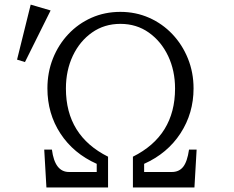

<svg xmlns="http://www.w3.org/2000/svg" viewBox="-20 -832 1040 852"><path d="M55.7 -567.4 116.2 -811.5 204.6 -785.6 90.8 -556.6ZM286.1 -68.8H409.2V-105Q306.2 -150.9 248.3 -239.3Q190.4 -327.6 190.4 -439.9Q190.4 -510.7 214.8 -572.3Q239.3 -633.8 283.2 -680.4Q327.1 -727.1 386 -753.2Q444.8 -779.3 514.2 -779.3Q582.5 -779.3 641.6 -753.2Q700.7 -727.1 744.9 -680.4Q789.1 -633.8 814 -572Q838.9 -510.3 838.9 -439.5Q838.9 -329.6 781 -240.5Q723.1 -151.4 619.6 -105V-68.8H742.7Q774.4 -68.8 792.5 -91.3Q811 -114.3 818.8 -168H852.5L842.8 0H569.8V-136.7Q756.8 -230 756.8 -439Q756.8 -518.6 726.1 -583.5Q695.3 -648.4 640.6 -687.3Q585.9 -726.1 514.2 -726.1Q442.9 -726.1 388.4 -687.7Q334 -649.4 303.2 -584.5Q272.5 -519.5 272.5 -439Q272.5 -230 459.5 -136.7V0H186L176.3 -168H210.4Q223.1 -68.8 286.1 -68.8Z"/></svg>

Font: BIZ UDPMincho
Style: Regular
Weight: 400
Designer: TypeBank Co., Ltd.
Foundry: Morisawa Inc.
Version: Version 1.06